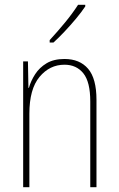

<svg xmlns="http://www.w3.org/2000/svg" viewBox="-20 -877 498 804"><path d="M250 -630Q314 -630 349 -589Q384 -548 384 -459V-93H358V-452Q358 -534 329 -570Q300 -606 250 -606Q188 -606 145.5 -555Q103 -504 103 -401V-93H77V-620H97L99 -509H101Q109 -538 127 -566Q145 -594 175 -612Q205 -630 250 -630ZM337 -850Q321 -826 298 -798.5Q275 -771 250.5 -745Q226 -719 204 -699H188V-709Q222 -746 252.5 -783Q283 -820 307 -857H337Z"/></svg>

Font: Noto Sans Kannada UI Condensed Thin
Style: Regular
Weight: 100
Width: 3
Designer: Jelle Bosma - Monotype Design Team
Foundry: Monotype Imaging Inc.
Version: Version 2.005; ttfautohint (v1.8.4.7-5d5b)